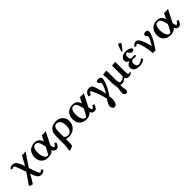

<svg xmlns="http://www.w3.org/2000/svg" viewBox="380 -2360 4303 4303"><g transform="rotate(-45 2531.0 -208.5)"><path d="M179 -247Q154 -318 137 -356.5Q120 -395 100 -395Q95 -395 81 -390.5Q67 -386 44 -374L20 -403Q37 -424 59.5 -434.5Q82 -445 119 -445Q181 -445 217.5 -394.5Q254 -344 284 -256Q288 -243 289 -240.5Q290 -238 290.5 -236Q291 -234 295 -220Q327 -276 359.5 -334Q392 -392 423 -447L458 -438Q475 -440 500 -443.5Q525 -447 538 -448L459 -330L323 -128L326 -131Q336 -103 346 -73.5Q356 -44 366 -15Q386 43 398.5 72Q411 101 421 110.5Q431 120 443 120Q451 120 462 112.5Q473 105 489 86L528 119Q511 147 484 162Q457 177 432 177Q385 177 355.5 157.5Q326 138 305 97Q284 56 262 -9L258 -22Q245 2 231.5 26Q218 50 204 74L131 190L63 170L45 151L55 136L226 -112Q214 -146 202.5 -179.5Q191 -213 179 -247Z M811 -445Q889 -445 928 -408.5Q967 -372 985 -312L1052 -448Q1076 -444 1088 -443Q1100 -442 1109 -442Q1120 -442 1137 -443.5Q1154 -445 1176 -447L1024 -144L1026 -146Q1033 -102 1042.5 -80.5Q1052 -59 1061 -59Q1072 -59 1088 -70Q1104 -81 1121 -120L1169 -102Q1147 -41 1123.5 -14.5Q1100 12 1056 12Q995 12 970 -57Q939 -20 900 -4Q861 12 812 12Q737 12 686.5 -15.5Q636 -43 610.5 -91.5Q585 -140 585 -202Q585 -272 606 -319Q627 -366 660.5 -393.5Q694 -421 734 -433Q774 -445 811 -445ZM934 -206 926 -241Q916 -288 902 -326Q888 -364 866.5 -386Q845 -408 811 -408Q755 -408 731.5 -358.5Q708 -309 708 -226Q708 -196 715 -161.5Q722 -127 735.5 -96Q749 -65 770.5 -45.5Q792 -26 820 -26Q833 -26 849.5 -49Q866 -72 884.5 -107.5Q903 -143 921 -180Z M1364 204 1258 248 1240 218Q1249 195 1255.5 146Q1262 97 1262 3V-186Q1262 -253 1271.5 -291Q1281 -329 1295.5 -350Q1310 -371 1324 -386Q1356 -418 1402.5 -431.5Q1449 -445 1489 -445Q1555 -445 1606 -418Q1657 -391 1686 -345.5Q1715 -300 1715 -242Q1715 -165 1681 -108Q1647 -51 1589 -20Q1531 11 1458 11Q1409 11 1372 1Q1372 9 1372.5 18Q1373 27 1373 36V87Q1373 122 1371 153Q1369 184 1364 204ZM1593 -200Q1593 -277 1575 -320.5Q1557 -364 1527.5 -381.5Q1498 -399 1464 -399Q1444 -399 1422.5 -387Q1401 -375 1386.5 -339Q1372 -303 1372 -232V-79Q1385 -51 1414.5 -38.5Q1444 -26 1472 -26Q1524 -26 1558.5 -74.5Q1593 -123 1593 -200Z M2017 -445Q2095 -445 2134 -408.5Q2173 -372 2191 -312L2258 -448Q2282 -444 2294 -443Q2306 -442 2315 -442Q2326 -442 2343 -443.5Q2360 -445 2382 -447L2230 -144L2232 -146Q2239 -102 2248.5 -80.5Q2258 -59 2267 -59Q2278 -59 2294 -70Q2310 -81 2327 -120L2375 -102Q2353 -41 2329.5 -14.5Q2306 12 2262 12Q2201 12 2176 -57Q2145 -20 2106 -4Q2067 12 2018 12Q1943 12 1892.5 -15.5Q1842 -43 1816.5 -91.5Q1791 -140 1791 -202Q1791 -272 1812 -319Q1833 -366 1866.5 -393.5Q1900 -421 1940 -433Q1980 -445 2017 -445ZM2140 -206 2132 -241Q2122 -288 2108 -326Q2094 -364 2072.5 -386Q2051 -408 2017 -408Q1961 -408 1937.5 -358.5Q1914 -309 1914 -226Q1914 -196 1921 -161.5Q1928 -127 1941.5 -96Q1955 -65 1976.5 -45.5Q1998 -26 2026 -26Q2039 -26 2055.5 -49Q2072 -72 2090.5 -107.5Q2109 -143 2127 -180Z M2914 -386Q2914 -348 2895 -287.5Q2876 -227 2837 -150.5Q2798 -74 2736 12Q2743 34 2745 55Q2747 76 2747 96Q2747 109 2744 136Q2741 163 2731.5 192.5Q2722 222 2704 242.5Q2686 263 2657 263Q2629 263 2613 247Q2597 231 2591 210Q2585 189 2585 174Q2585 141 2603.5 102.5Q2622 64 2662 9V2Q2638 -106 2604.5 -196Q2571 -286 2532 -352Q2518 -375 2509 -375Q2502 -375 2490 -354Q2478 -333 2465 -304L2401 -325Q2410 -351 2426.5 -378.5Q2443 -406 2470 -425.5Q2497 -445 2536 -445Q2576 -445 2598 -434.5Q2620 -424 2632 -405.5Q2644 -387 2652 -363Q2675 -299 2694 -231Q2713 -163 2726 -83Q2767 -154 2795 -216Q2823 -278 2823 -316Q2823 -332 2820 -338.5Q2817 -345 2812 -347Q2799 -353 2783 -367.5Q2767 -382 2767 -399Q2767 -423 2787 -434Q2807 -445 2833 -445Q2867 -445 2890.5 -428.5Q2914 -412 2914 -386Z M3268 -48Q3237 -23 3206.5 -5.5Q3176 12 3135 12Q3110 12 3089 3Q3091 27 3090.5 50.5Q3090 74 3094 96Q3099 115 3102.5 135Q3106 155 3106 168Q3106 200 3091.5 216Q3077 232 3053 232Q3043 232 3028 223.5Q3013 215 3001.5 199.5Q2990 184 2990 163Q2990 147 2992 129Q2994 111 2997 92Q3000 72 3003.5 51.5Q3007 31 3007 4Q3007 -7 3006 -19Q3005 -31 3004 -46Q3002 -66 2996 -92Q2990 -118 2990 -137V-323Q2990 -332 2988.5 -350.5Q2987 -369 2984.5 -388Q2982 -407 2980.5 -420.5Q2979 -434 2979 -434L3097 -447Q3097 -447 3098 -427.5Q3099 -408 3099.5 -383.5Q3100 -359 3100 -343V-150Q3100 -103 3113.5 -72Q3127 -41 3153 -41Q3184 -41 3217.5 -58.5Q3251 -76 3267 -98V-434L3377 -448V-126Q3377 -92 3382.5 -67Q3388 -42 3417 -42Q3435 -42 3439.5 -50Q3444 -58 3448 -58Q3451 -58 3456 -50.5Q3461 -43 3461 -38Q3461 -36 3449 -24Q3437 -12 3416.5 -1Q3396 10 3368 10Q3323 10 3301 -4.5Q3279 -19 3270 -48Z M3717 -680Q3732 -680 3750 -668.5Q3768 -657 3768 -642Q3768 -633 3763 -627L3669 -505Q3663 -497 3658 -497Q3652 -497 3645 -501.5Q3638 -506 3638 -511Q3638 -512 3638 -515Q3638 -518 3639 -520L3689 -663Q3692 -671 3700.5 -675.5Q3709 -680 3717 -680ZM3638 -121Q3638 -83 3658 -56Q3678 -29 3712 -29Q3739 -29 3772 -45.5Q3805 -62 3842 -87L3869 -52Q3843 -27 3800 -7.5Q3757 12 3702 12Q3644 12 3607.5 -0.5Q3571 -13 3551 -33.5Q3531 -54 3523.5 -76.5Q3516 -99 3516 -118Q3516 -130 3520.5 -149.5Q3525 -169 3545.5 -190.5Q3566 -212 3614 -229Q3574 -245 3555 -266.5Q3536 -288 3536 -322Q3536 -337 3544.5 -358Q3553 -379 3572.5 -399Q3592 -419 3625.5 -432Q3659 -445 3709 -445Q3754 -445 3789 -434Q3824 -423 3844 -406Q3864 -389 3864 -370Q3864 -354 3854 -345.5Q3844 -337 3830.5 -333.5Q3817 -330 3807 -330Q3779 -330 3767 -340.5Q3755 -351 3747 -364Q3739 -379 3728 -393.5Q3717 -408 3703 -408Q3686 -408 3667.5 -389.5Q3649 -371 3649 -325Q3649 -276 3665.5 -259.5Q3682 -243 3705 -243Q3705 -243 3707 -243.5Q3709 -244 3713 -244Q3723 -246 3737.5 -247Q3752 -248 3756 -248Q3806 -248 3806 -227Q3806 -216 3795 -209Q3784 -202 3755 -202Q3751 -202 3743.5 -203Q3736 -204 3728 -205Q3720 -207 3713 -207.5Q3706 -208 3704 -208Q3673 -208 3655.5 -185Q3638 -162 3638 -121Z M4331 -445Q4364 -445 4380.5 -428Q4397 -411 4397 -388Q4397 -376 4393 -359.5Q4389 -343 4384 -324Q4370 -281 4348.5 -235.5Q4327 -190 4291.5 -131Q4256 -72 4198 12H4113Q4112 -31 4104 -83.5Q4096 -136 4084 -188.5Q4072 -241 4058 -285Q4044 -329 4030 -356Q4016 -383 4004 -383Q3988 -383 3977 -375Q3966 -367 3956 -353L3918 -377Q3938 -403 3964 -424Q3990 -445 4024 -445Q4061 -445 4088 -415Q4115 -385 4135 -339Q4155 -293 4171 -246Q4181 -214 4190.5 -179Q4200 -144 4206 -113Q4253 -193 4277 -239.5Q4301 -286 4301 -309Q4301 -333 4295 -344Q4289 -355 4282 -360Q4272 -368 4268.5 -378.5Q4265 -389 4265 -401Q4265 -414 4281 -429.5Q4297 -445 4331 -445Z M4686 -445Q4764 -445 4803 -408.5Q4842 -372 4860 -312L4927 -448Q4951 -444 4963 -443Q4975 -442 4984 -442Q4995 -442 5012 -443.5Q5029 -445 5051 -447L4899 -144L4901 -146Q4908 -102 4917.5 -80.5Q4927 -59 4936 -59Q4947 -59 4963 -70Q4979 -81 4996 -120L5044 -102Q5022 -41 4998.5 -14.5Q4975 12 4931 12Q4870 12 4845 -57Q4814 -20 4775 -4Q4736 12 4687 12Q4612 12 4561.5 -15.5Q4511 -43 4485.5 -91.5Q4460 -140 4460 -202Q4460 -272 4481 -319Q4502 -366 4535.5 -393.5Q4569 -421 4609 -433Q4649 -445 4686 -445ZM4809 -206 4801 -241Q4791 -288 4777 -326Q4763 -364 4741.5 -386Q4720 -408 4686 -408Q4630 -408 4606.5 -358.5Q4583 -309 4583 -226Q4583 -196 4590 -161.5Q4597 -127 4610.5 -96Q4624 -65 4645.5 -45.5Q4667 -26 4695 -26Q4708 -26 4724.5 -49Q4741 -72 4759.5 -107.5Q4778 -143 4796 -180Z"/></g></svg>

Font: Libertinus Serif SemiBold
Style: Regular
Weight: 600
Designer: Philipp H. Poll, Khaled Hosny
Foundry: Caleb Maclennan
Version: Version 7.051;RELEASE